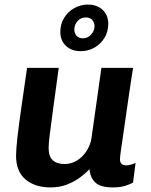

<svg xmlns="http://www.w3.org/2000/svg" viewBox="-20 -807 658 837"><path d="M201 10Q132 10 91 -25Q50 -60 50 -128Q50 -155 56 -208Q62 -261 73 -338Q84 -415 98 -511H236Q221 -402 211.5 -331.5Q202 -261 197 -221Q192 -181 192 -162Q192 -125 210 -108.5Q228 -92 261 -92Q292 -92 317 -108Q342 -124 358.5 -150.5Q375 -177 379 -206L422 -511H560Q551 -454 544 -406.5Q537 -359 531.5 -320Q526 -281 521.5 -250Q517 -219 513.5 -195Q510 -171 507.5 -154.5Q505 -138 504 -127Q503 -116 503 -112Q503 -98 511 -92Q519 -86 529 -86Q539 -86 551.5 -89.5Q564 -93 571 -97L560 -11Q550 -5 527.5 2.5Q505 10 471 10Q419 10 396 -11Q373 -32 370 -70Q354 -52 329 -33.5Q304 -15 272 -2.5Q240 10 201 10ZM332 -584Q292 -584 267.5 -607Q243 -630 243 -668Q243 -702 259.5 -729Q276 -756 303.5 -771.5Q331 -787 363 -787Q403 -787 427.5 -764Q452 -741 452 -703Q452 -669 435.5 -642Q419 -615 392 -599.5Q365 -584 332 -584ZM341 -640Q363 -640 377.5 -656.5Q392 -673 392 -693Q392 -709 382 -720Q372 -731 354 -731Q332 -731 318 -715Q304 -699 304 -678Q304 -662 314 -651Q324 -640 341 -640Z"/></svg>

Font: Chivo SemiBold
Style: Italic
Weight: 600
Italic angle: -8.05°
Designer: Hector Gatti
Foundry: Omnibus-Type
Version: Version 2.002